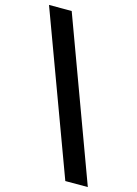

<svg xmlns="http://www.w3.org/2000/svg" viewBox="-132 -848 733 1030"><g transform="rotate(15 235.0 -333.0)"><path d="M337 112 8 -778H134L462 112Z"/></g></svg>

Font: Host Grotesk Light
Style: Bold
Weight: 700
Version: Version 1.003